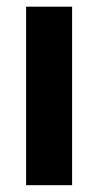

<svg xmlns="http://www.w3.org/2000/svg" viewBox="-20 -543 288 563"><path d="M56.6 -523.4H191.4V0H56.6Z"/></svg>

Font: Reddit Sans Fudge
Style: Bold
Weight: 700
Designer: Stephen Hutchings
Foundry: Reddit
Version: Version 1.013